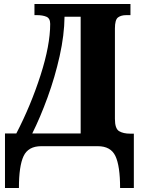

<svg xmlns="http://www.w3.org/2000/svg" viewBox="-20 -734 713 964"><path d="M5 210H75Q75 99 98.5 49.5Q122 0 187 0H471Q536 0 559.5 49.5Q583 99 583 210H652V-63H632Q599 -63 578 -75.5Q557 -88 557 -137V-591Q557 -635 572.5 -646.5Q588 -658 614 -658H635V-714H153V-658H165Q194 -658 213 -650Q232 -642 232 -614Q232 -507 183.5 -356Q135 -205 62 -64H5ZM142 -64Q182 -144 219 -245.5Q256 -347 279.5 -452.5Q303 -558 304 -650H385V-64Z"/></svg>

Font: Noto Serif SemiCondensed Extra
Style: Regular
Weight: 800
Width: 4
Designer: Monotype Design Team
Foundry: Monotype Imaging Inc.
Version: Version 1.002